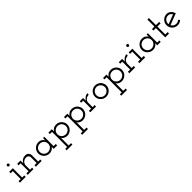

<svg xmlns="http://www.w3.org/2000/svg" viewBox="503 -2544 4720 4720"><g transform="rotate(-45 2863.0 -184.5)"><path d="M235 0V-50H162V-375H35V-325H110V-50H35V0ZM174 -511Q174 -527 162.5 -538Q151 -549 137 -549Q123 -549 111.5 -538Q100 -527 100 -511Q100 -495 111.5 -484Q123 -473 137 -473Q151 -473 162.5 -484Q174 -495 174 -511Z M505 0V-50H434V-199Q434 -228 446.5 -252.5Q459 -277 479 -295Q499 -312 526 -322Q553 -332 582 -332Q623 -330 643.5 -307Q664 -284 666 -253V-50H589V0H789V-50H718V-271Q716 -321 684 -352Q652 -383 595 -383Q540 -383 495.5 -354.5Q451 -326 431 -278Q430 -297 429 -312Q428 -327 427 -346L426 -375H312V-325H382V-50H305V0Z M1329 0V-50H1255V-375H1212Q1211 -355 1210 -335.5Q1209 -316 1208 -297Q1194 -331 1154.5 -357.5Q1115 -384 1057 -384Q1015 -384 979 -368Q943 -352 917 -325Q890 -299 874.5 -263Q859 -227 859 -187Q859 -147 874.5 -111.5Q890 -76 917 -50Q943 -23 979 -7.5Q1015 8 1057 8Q1087 8 1112.5 0Q1138 -8 1158 -20Q1177 -32 1190 -46.5Q1203 -61 1209 -75Q1209 -64 1208.5 -55Q1208 -46 1208 -35V0ZM1057 -333Q1087 -333 1113 -322Q1139 -311 1160 -292Q1180 -273 1191.5 -246Q1203 -219 1203 -188Q1203 -157 1191.5 -130Q1180 -103 1159 -84Q1139 -65 1113 -54Q1087 -43 1057 -43Q1028 -43 1003 -53Q978 -63 959 -80Q937 -100 924.5 -128Q912 -156 912 -188Q912 -218 922 -244Q932 -270 951 -289Q970 -310 997.5 -321.5Q1025 -333 1057 -333Z M1408 250H1608V200H1527V-38Q1527 -45 1526.5 -53Q1526 -61 1525 -69Q1531 -55 1542.5 -42.5Q1554 -30 1574 -18Q1593 -6 1618 1.5Q1643 9 1672 9Q1713 9 1749.5 -6.5Q1786 -22 1813 -49Q1839 -76 1854.5 -111.5Q1870 -147 1870 -188Q1870 -228 1854.5 -263.5Q1839 -299 1813 -326Q1786 -352 1749.5 -367.5Q1713 -383 1672 -383Q1614 -383 1574.5 -356Q1535 -329 1520 -296Q1520 -315 1518.5 -335Q1517 -355 1517 -375H1399V-325H1474V200H1408ZM1672 -332Q1701 -332 1727 -321.5Q1753 -311 1772 -294Q1793 -274 1805 -247Q1817 -220 1817 -188Q1817 -156 1805.5 -128.5Q1794 -101 1773 -82Q1753 -63 1727.5 -52.5Q1702 -42 1672 -42Q1642 -42 1616 -53Q1590 -64 1570 -82Q1549 -102 1537.5 -129Q1526 -156 1526 -188Q1526 -217 1537 -243.5Q1548 -270 1567 -290Q1587 -309 1613.5 -320.5Q1640 -332 1672 -332Z M1949 250H2149V200H2068V-38Q2068 -45 2067.5 -53Q2067 -61 2066 -69Q2072 -55 2083.5 -42.5Q2095 -30 2115 -18Q2134 -6 2159 1.5Q2184 9 2213 9Q2254 9 2290.5 -6.5Q2327 -22 2354 -49Q2380 -76 2395.5 -111.5Q2411 -147 2411 -188Q2411 -228 2395.5 -263.5Q2380 -299 2354 -326Q2327 -352 2290.5 -367.5Q2254 -383 2213 -383Q2155 -383 2115.5 -356Q2076 -329 2061 -296Q2061 -315 2059.5 -335Q2058 -355 2058 -375H1940V-325H2015V200H1949ZM2213 -332Q2242 -332 2268 -321.5Q2294 -311 2313 -294Q2334 -274 2346 -247Q2358 -220 2358 -188Q2358 -156 2346.5 -128.5Q2335 -101 2314 -82Q2294 -63 2268.5 -52.5Q2243 -42 2213 -42Q2183 -42 2157 -53Q2131 -64 2111 -82Q2090 -102 2078.5 -129Q2067 -156 2067 -188Q2067 -217 2078 -243.5Q2089 -270 2108 -290Q2128 -309 2154.5 -320.5Q2181 -332 2213 -332Z M2681 0V-50H2610V-199Q2610 -230 2623.5 -256Q2637 -282 2660 -299Q2679 -314 2704 -322.5Q2729 -331 2758 -332L2761 -383Q2740 -383 2718.5 -376Q2697 -369 2676 -355Q2655 -342 2637 -322.5Q2619 -303 2607 -278Q2606 -297 2606 -300Q2606 -303 2605 -323L2602 -375H2488V-325H2558V-50H2481V0Z M3170 -50Q3197 -76 3212.5 -111.5Q3228 -147 3228 -188Q3228 -228 3212 -264Q3196 -300 3170 -327Q3143 -353 3106.5 -368.5Q3070 -384 3029 -384Q2987 -384 2951.5 -368.5Q2916 -353 2889 -327Q2862 -300 2846.5 -264Q2831 -228 2831 -188Q2831 -147 2846.5 -111.5Q2862 -76 2889 -50Q2916 -23 2951.5 -7.5Q2987 8 3029 8Q3070 8 3106.5 -7.5Q3143 -23 3170 -50ZM2926 -86Q2906 -105 2894.5 -131Q2883 -157 2883 -188Q2883 -217 2894.5 -243.5Q2906 -270 2926 -290Q2945 -310 2971 -321.5Q2997 -333 3028 -333Q3057 -333 3083.5 -321.5Q3110 -310 3130 -290Q3150 -270 3161.5 -243.5Q3173 -217 3173 -188Q3173 -157 3161.5 -131Q3150 -105 3130 -86Q3110 -66 3083.5 -54.5Q3057 -43 3028 -43Q2997 -43 2971 -54.5Q2945 -66 2926 -86Z M3307 250H3507V200H3426V-38Q3426 -45 3425.5 -53Q3425 -61 3424 -69Q3430 -55 3441.5 -42.5Q3453 -30 3473 -18Q3492 -6 3517 1.5Q3542 9 3571 9Q3612 9 3648.5 -6.5Q3685 -22 3712 -49Q3738 -76 3753.5 -111.5Q3769 -147 3769 -188Q3769 -228 3753.5 -263.5Q3738 -299 3712 -326Q3685 -352 3648.5 -367.5Q3612 -383 3571 -383Q3513 -383 3473.5 -356Q3434 -329 3419 -296Q3419 -315 3417.5 -335Q3416 -355 3416 -375H3298V-325H3373V200H3307ZM3571 -332Q3600 -332 3626 -321.5Q3652 -311 3671 -294Q3692 -274 3704 -247Q3716 -220 3716 -188Q3716 -156 3704.5 -128.5Q3693 -101 3672 -82Q3652 -63 3626.5 -52.5Q3601 -42 3571 -42Q3541 -42 3515 -53Q3489 -64 3469 -82Q3448 -102 3436.5 -129Q3425 -156 3425 -188Q3425 -217 3436 -243.5Q3447 -270 3466 -290Q3486 -309 3512.5 -320.5Q3539 -332 3571 -332Z M4039 0V-50H3968V-199Q3968 -230 3981.5 -256Q3995 -282 4018 -299Q4037 -314 4062 -322.5Q4087 -331 4116 -332L4119 -383Q4098 -383 4076.5 -376Q4055 -369 4034 -355Q4013 -342 3995 -322.5Q3977 -303 3965 -278Q3964 -297 3964 -300Q3964 -303 3963 -323L3960 -375H3846V-325H3916V-50H3839V0Z M4389 0V-50H4316V-375H4189V-325H4264V-50H4189V0ZM4328 -511Q4328 -527 4316.5 -538Q4305 -549 4291 -549Q4277 -549 4265.5 -538Q4254 -527 4254 -511Q4254 -495 4265.5 -484Q4277 -473 4291 -473Q4305 -473 4316.5 -484Q4328 -495 4328 -511Z M4929 0V-50H4855V-375H4812Q4811 -355 4810 -335.5Q4809 -316 4808 -297Q4794 -331 4754.5 -357.5Q4715 -384 4657 -384Q4615 -384 4579 -368Q4543 -352 4517 -325Q4490 -299 4474.5 -263Q4459 -227 4459 -187Q4459 -147 4474.5 -111.5Q4490 -76 4517 -50Q4543 -23 4579 -7.5Q4615 8 4657 8Q4687 8 4712.5 0Q4738 -8 4758 -20Q4777 -32 4790 -46.5Q4803 -61 4809 -75Q4809 -64 4808.5 -55Q4808 -46 4808 -35V0ZM4657 -333Q4687 -333 4713 -322Q4739 -311 4760 -292Q4780 -273 4791.5 -246Q4803 -219 4803 -188Q4803 -157 4791.5 -130Q4780 -103 4759 -84Q4739 -65 4713 -54Q4687 -43 4657 -43Q4628 -43 4603 -53Q4578 -63 4559 -80Q4537 -100 4524.5 -128Q4512 -156 4512 -188Q4512 -218 4522 -244Q4532 -270 4551 -289Q4570 -310 4597.5 -321.5Q4625 -333 4657 -333Z M5218 0V-50H5137V-324H5248V-375H5137V-619H5085V-375H4999V-324H5085V0Z M5515 -333Q5549 -333 5577 -314Q5605 -295 5622 -265Q5559 -241 5497 -217Q5435 -193 5373 -169Q5368 -199 5376 -228Q5384 -257 5402 -280Q5421 -304 5450.5 -318.5Q5480 -333 5515 -333ZM5645 -45 5613 -83Q5594 -64 5569 -53.5Q5544 -43 5515 -43Q5472 -43 5438.5 -64Q5405 -85 5388 -120Q5463 -149 5538 -178Q5613 -207 5688 -236Q5679 -268 5662.5 -295Q5646 -322 5625 -341Q5602 -361 5574 -372.5Q5546 -384 5515 -384Q5474 -384 5438 -368.5Q5402 -353 5376 -327Q5349 -300 5333.5 -264Q5318 -228 5318 -188Q5318 -147 5333.5 -111.5Q5349 -76 5376 -49Q5402 -23 5438 -7.5Q5474 8 5515 8Q5554 8 5587 -6Q5620 -20 5645 -45Z"/></g></svg>

Font: Josefin Slab Thin Medium
Style: Regular
Weight: 500
Version: Version 2.000